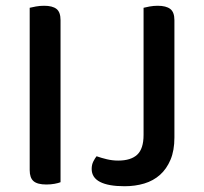

<svg xmlns="http://www.w3.org/2000/svg" viewBox="-20 -634 706 666"><path d="M190 -2Q183 1 169.5 3.5Q156 6 141 6Q110 6 96.5 -5.5Q83 -17 83 -44V-607Q91 -609 104.5 -611.5Q118 -614 133 -614Q162 -614 176 -603Q190 -592 190 -564ZM390 -77Q434 -77 456 -97.5Q478 -118 478 -166V-607Q485 -609 499 -611.5Q513 -614 527 -614Q556 -614 570.5 -603Q585 -592 585 -564V-157Q585 -112 571.5 -80Q558 -48 535 -27.5Q512 -7 480.5 2.5Q449 12 412 12Q356 12 327 -3Q298 -18 298 -48Q298 -63 304 -74.5Q310 -86 315 -92Q332 -86 351 -81.5Q370 -77 390 -77Z"/></svg>

Font: Baloo Paaji 2 Medium
Style: Regular
Weight: 500
Designer: Shuchita Grover, Noopur Datye and Ek Type
Foundry: Ek Type
Version: Version 1.640;hotconv 1.0.111;makeotfexe 2.5.65597; ttfautoh